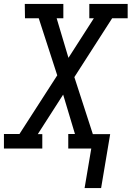

<svg xmlns="http://www.w3.org/2000/svg" viewBox="-30 -755 669 976"><path d="M400 201 434 0H317V-74H351L291 -274L162 -73H185V0H-10V-74H69L261 -372L167 -662H97L96 -735H292V-662H258L318 -461L447 -662H424V-735H619V-662H540L348 -363L442 -73H530L484 201Z"/></svg>

Font: Iosevka Etoile
Style: Italic
Weight: 400
Italic angle: -9°
Designer: Belleve Invis
Foundry: Belleve Invis
Version: Version 22.1.2; ttfautohint (v1.8.4)